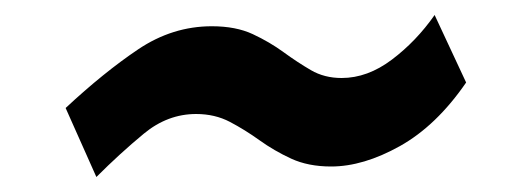

<svg xmlns="http://www.w3.org/2000/svg" viewBox="-20 -491 690 256"><path d="M108.5 -255 67.5 -347Q118.5 -394.5 164.2 -425.2Q210 -456 262.5 -456Q294.5 -456 317 -445.5Q339.5 -435 358 -421.5Q376.5 -408 394.5 -397.5Q412.5 -387 435.5 -387Q470 -387 502.5 -411.5Q535 -436 559.5 -471L601.5 -381Q562 -323.5 513.2 -296.2Q464.5 -269 421.5 -269Q391 -269 368.2 -279.5Q345.5 -290 326 -304Q306.5 -318 286.5 -328.5Q266.5 -339 241.5 -339Q203.5 -339 171.8 -312.8Q140 -286.5 108.5 -255Z"/></svg>

Font: Public Sans Thin Black
Style: Italic
Weight: 900
Italic angle: -8°
Version: Version 2.001